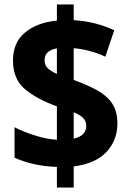

<svg xmlns="http://www.w3.org/2000/svg" viewBox="-20 -779 580 857"><path d="M234 -34Q178 -36 131.5 -46.5Q85 -57 45 -75V-211Q86 -190 137 -174Q188 -158 234 -155V-304Q137 -340 87.5 -384.5Q38 -429 38 -509Q38 -590 92.5 -634.5Q147 -679 234 -687V-759H309V-689Q359 -686 404 -674.5Q449 -663 490 -644L450 -526Q416 -542 379.5 -551.5Q343 -561 309 -564V-422Q368 -401 412 -377Q456 -353 480 -318Q504 -283 504 -228Q504 -153 455.5 -101Q407 -49 309 -36V58H234ZM234 -563Q179 -554 179 -510Q179 -489 192 -475.5Q205 -462 234 -449ZM309 -160Q365 -173 365 -217Q365 -238 351.5 -252Q338 -266 309 -278Z"/></svg>

Font: Noto Sans SemiCondensed ExtraBold
Style: Regular
Weight: 800
Width: 4
Designer: Monotype Design Team
Foundry: Monotype Imaging Inc.
Version: Version 2.013; ttfautohint (v1.8.4.7-5d5b)